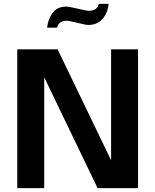

<svg xmlns="http://www.w3.org/2000/svg" viewBox="-20 -979 807 999"><path d="M326.2 -944.8Q337.9 -944.8 384.3 -933.8Q430.7 -922.9 442.9 -922.9Q485.4 -922.9 494.1 -959H544.9Q541 -912.1 513.2 -880.6Q485.4 -849.1 439 -849.1Q426.8 -849.1 382.8 -860.1Q338.9 -871.1 327.1 -871.1Q285.6 -871.1 276.9 -835H225.1Q229.5 -878.9 253.9 -912.1Q277.8 -944.8 326.2 -944.8ZM698.2 0H487.8L210 -577.1V0H69.8V-722.2H279.8L558.1 -145V-722.2H698.2Z"/></svg>

Font: Perun
Style: Bold
Weight: 700
Foundry: Copyright (c) Stefan Peev, Context Ltd, 2016
Version: Version 1.0000